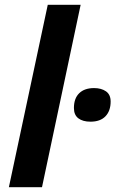

<svg xmlns="http://www.w3.org/2000/svg" viewBox="-20 -780 481 800"><path d="M179 -760H316L155 0H17ZM288 -330Q288 -370 310 -391.5Q332 -413 372 -413Q402 -413 421.5 -399.5Q441 -386 441 -357Q441 -318 419.5 -295.5Q398 -273 357 -273Q325 -273 306.5 -287Q288 -301 288 -330Z"/></svg>

Font: Noto Sans Display
Style: Bold Italic
Weight: 700
Italic angle: -12°
Designer: Monotype Design team
Foundry: Monotype Imaging Inc.
Version: Version 1.000